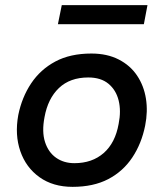

<svg xmlns="http://www.w3.org/2000/svg" viewBox="-20 -719 635 746"><path d="M262 7Q186 7 133.5 -30.5Q81 -68 59 -131.5Q37 -195 51 -272Q65 -341 101 -395Q137 -449 195 -480Q253 -511 335 -511Q396 -511 441 -488Q486 -465 512.5 -425.5Q539 -386 547 -336Q555 -286 544 -231Q530 -161 494 -107Q458 -53 400.5 -23Q343 7 262 7ZM269 -85Q338 -85 383 -124.5Q428 -164 441 -238Q451 -288 441 -328.5Q431 -369 401.5 -393.5Q372 -418 323 -418Q252 -418 209 -377Q166 -336 153 -264Q142 -207 155 -167Q168 -127 198 -106Q228 -85 269 -85ZM205 -625 220 -699H553L539 -625Z"/></svg>

Font: REM
Style: Italic
Weight: 400
Italic angle: -11°
Designer: Octavio Pardo
Foundry: Ashler Design
Version: Version 1.005;gftools[0.9.28]